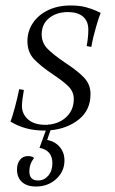

<svg xmlns="http://www.w3.org/2000/svg" viewBox="-20 -464 418 700"><path d="M296 -296Q302 -328 302 -356Q302 -387 282.5 -403.5Q263 -420 228 -420Q186 -420 159 -398Q132 -376 132 -339Q132 -308 153 -286.5Q174 -265 218 -235Q264 -205 287 -180.5Q310 -156 310 -121Q310 -63 268 -29Q226 5 164 11L152 46Q181 52 198 72Q215 92 215 121Q215 161 185 188.5Q155 216 111 216Q78 216 60 199.5Q42 183 42 154Q42 132 53 118.5Q64 105 82 105Q97 105 104 112Q87 134 87 161Q87 194 119 194Q141 194 156 176.5Q171 159 171 131Q171 84 124 75L147 12H141Q71 12 18 -21Q23 -31 33.5 -69.5Q44 -108 50 -139L67 -136Q60 -95 60 -78Q60 -48 82.5 -28.5Q105 -9 144 -9H155V-10H161Q200 -15 224.5 -40Q249 -65 249 -103Q249 -129 230.5 -148Q212 -167 174 -192Q128 -223 104 -248.5Q80 -274 80 -314Q80 -350 99.5 -379.5Q119 -409 154.5 -426.5Q190 -444 238 -444Q271 -444 294 -437.5Q317 -431 330 -425Q343 -419 347 -417Q342 -406 330.5 -367Q319 -328 313 -293Z"/></svg>

Font: Arapey
Style: Italic
Weight: 400
Italic angle: -12°
Designer: Eduardo Rodriguez Tunni
Foundry: Eduardo Rodriguez Tunni
Version: Version 3.000